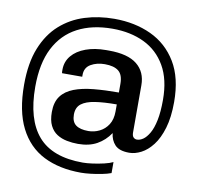

<svg xmlns="http://www.w3.org/2000/svg" viewBox="-91 -791 1076 1048"><g transform="rotate(10 447.0 -267.5)"><path d="M425 162Q304 162 217 118Q130 74 83 -19Q36 -112 36 -258Q36 -378 69.5 -461.5Q103 -545 161.5 -597Q220 -649 296.5 -673Q373 -697 460 -697Q574 -697 664 -655Q754 -613 806.5 -526.5Q859 -440 859 -306Q859 -221 841 -161Q823 -101 794 -63.5Q765 -26 731 -8.5Q697 9 665 9Q610 9 586 -16.5Q562 -42 558 -81Q529 -38 486 -14Q443 10 381 10Q350 10 319.5 4Q289 -2 264.5 -17.5Q240 -33 225.5 -62Q211 -91 211 -137Q211 -192 235.5 -225Q260 -258 305.5 -275.5Q351 -293 414 -299Q477 -305 553 -305V-353Q553 -403 527.5 -423.5Q502 -444 451 -444Q407 -444 374 -425Q341 -406 341 -365V-355H229Q228 -359 228 -364.5Q228 -370 228 -375Q228 -419 255.5 -452Q283 -485 332 -503Q381 -521 444 -521H461Q565 -521 616 -480Q667 -439 667 -365V-104Q667 -85 675 -77Q683 -69 694 -69Q711 -69 728.5 -81Q746 -93 762 -120.5Q778 -148 787.5 -194Q797 -240 797 -307Q797 -420 754 -494.5Q711 -569 635 -605.5Q559 -642 459 -642Q347 -642 266 -599.5Q185 -557 141.5 -472Q98 -387 98 -257Q98 -76 177 15Q256 106 425 106Q448 106 480 101.5Q512 97 542 90Q572 83 590 74V135Q569 143 538.5 149Q508 155 477.5 158.5Q447 162 425 162ZM425 -69Q457 -69 486.5 -83.5Q516 -98 534.5 -127Q553 -156 553 -200V-239Q483 -239 433.5 -231.5Q384 -224 358 -204Q332 -184 332 -144Q332 -104 355.5 -86.5Q379 -69 425 -69Z"/></g></svg>

Font: Chivo Medium Medium
Style: Regular
Weight: 500
Version: Version 2.002